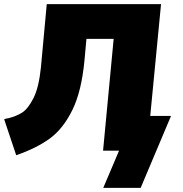

<svg xmlns="http://www.w3.org/2000/svg" viewBox="-27 -725 882 924"><path d="M796 -167 650 179H470L546 0H469L520 -538H389L380 -439Q366 -286 321 -195Q276 -104 211.5 -57.5Q147 -11 51 22L-7 -151Q2 -155 13 -156Q50 -165 78.5 -182.5Q107 -200 133.5 -251.5Q160 -303 170 -401L198 -705H748L696 -167Z"/></svg>

Font: Nunito Sans Heavy Heavy
Style: Italic
Weight: 400
Italic angle: -4.541°
Designer: Vernon Adams
Foundry: Vernon Adams
Version: Version 2.002